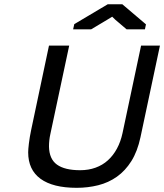

<svg xmlns="http://www.w3.org/2000/svg" viewBox="-20 -877 774 905"><path d="M112.8 0ZM645 -662.1H733.9L642.1 -230Q627.9 -163.6 599.4 -117.9Q570.8 -72.3 531.2 -44.2Q491.7 -16.1 443.1 -3.9Q394.5 8.3 341.3 8.3Q229.5 8.3 171.1 -34.2Q112.8 -76.7 112.8 -159.2Q112.8 -171.9 116.2 -200.9Q119.6 -230 127 -265.1L210.9 -662.1H306.2L217.8 -247.1Q213.9 -230 212.4 -215.1Q210.9 -200.2 210.9 -186.5Q211.9 -127.4 248.5 -101.1Q285.2 -74.7 357.9 -74.7Q397.5 -74.7 430.4 -86.7Q463.4 -98.6 488.5 -121.3Q513.7 -144 531.2 -176.5Q548.8 -209 557.6 -250ZM487.8 -856.9H556.6L668 -762.2L663.1 -738.8H576.7L524.4 -783.2L508.8 -798.3L485.8 -784.2L409.7 -738.8H324.7L330.1 -763.2Z"/></svg>

Font: PT Astra Sans
Style: Italic
Weight: 400
Italic angle: -16°
Designer: A.Korolkova, I. Chaeva
Foundry: ParaType Ltd
Version: Version 1.001; ttfautohint (v1.6)